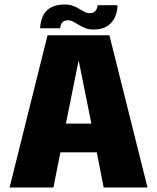

<svg xmlns="http://www.w3.org/2000/svg" viewBox="-20 -832 696 852"><path d="M22.5 0H217L248 -156H409.5L440 0H634.5L465.5 -675.5H191ZM272.5 -283.5 328 -559.5H330L385.5 -283.5ZM394.5 -701Q423 -701 441.8 -709Q460.5 -717 472.2 -729.5Q484 -742 490.2 -756.5Q496.5 -771 499.2 -785Q502 -799 501 -809H413Q413 -802.5 409.8 -793.8Q406.5 -785 398.8 -779.2Q391 -773.5 379.5 -773.5Q367 -773.5 355.5 -779.2Q344 -785 331.5 -792.8Q319 -800.5 303.5 -806.2Q288 -812 267 -812Q238.5 -812 219 -804.5Q199.5 -797 187.5 -785Q175.5 -773 169.2 -758.2Q163 -743.5 160.8 -730Q158.5 -716.5 158 -706.5H247Q247.5 -713 250.2 -721.5Q253 -730 260.5 -736Q268 -742 281.5 -742Q293.5 -742 305.2 -735.8Q317 -729.5 329.8 -721.5Q342.5 -713.5 358 -707.2Q373.5 -701 394.5 -701Z"/></svg>

Font: Anybody SemiCondensed ExtraBold
Style: Regular
Weight: 800
Width: 4
Version: Version 1.113;gftools[0.9.25]